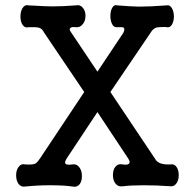

<svg xmlns="http://www.w3.org/2000/svg" viewBox="-20 -715 748 738"><path d="M149.4 -589.8 303.7 -361.3 132.8 -104.5 131.8 -103.5Q122.1 -88.9 115.2 -85.9Q104.5 -81.1 77.1 -83Q60.5 -86.9 50.8 -72.3Q42 -60.5 42 -41Q42 -21.5 50.8 -8.8Q60.5 4.9 77.1 2Q124 -2.9 171.9 -2.9Q226.6 -2.9 258.8 2Q275.4 5.9 286.1 -6.8Q294.9 -18.6 294.9 -38.1Q294.9 -57.6 286.1 -70.3Q275.4 -85.9 258.8 -83Q237.3 -80.1 232.4 -85Q226.6 -88.9 235.4 -104.5L354.5 -284.2L473.6 -104.5Q482.4 -89.8 474.6 -85Q467.8 -80.1 452.1 -83Q433.6 -86.9 422.9 -73.2Q414.1 -61.5 414.1 -42Q414.1 -22.5 422.9 -10.7Q433.6 3.9 452.1 1Q483.4 -2.9 533.2 -2.9Q584 -2.9 636.7 1Q650.4 2 659.2 -11.7Q667 -23.4 667 -42Q667 -60.5 659.2 -72.3Q650.4 -85.9 636.7 -83Q611.3 -82 597.7 -86.9Q583 -91.8 576.2 -104.5L404.3 -361.3L558.6 -588.9Q568.4 -605.5 582 -609.4Q590.8 -611.3 618.2 -611.3L620.1 -610.4Q632.8 -607.4 640.6 -620.1Q648.4 -632.8 648.4 -651.4Q648.4 -670.9 640.6 -683.6Q632.8 -697.3 620.1 -694.3Q556.6 -689.5 513.7 -689.5Q477.5 -690.4 431.6 -694.3Q418 -698.2 411.1 -684.6Q404.3 -672.9 404.3 -653.3Q404.3 -634.8 411.1 -622.1Q418 -608.4 431.6 -610.4Q449.2 -611.3 454.1 -609.4Q461.9 -604.5 454.1 -588.9L354.5 -439.5L253.9 -589.8Q243.2 -603.5 252 -608.4Q256.8 -612.3 270.5 -610.4Q288.1 -608.4 298.8 -623Q308.6 -634.8 308.6 -654.3Q308.6 -672.9 298.8 -684.6Q288.1 -698.2 270.5 -694.3Q220.7 -690.4 181.6 -690.4Q157.2 -690.4 109.4 -693.4L90.8 -694.3Q75.2 -698.2 66.4 -683.6Q58.6 -670.9 58.6 -651.4Q58.6 -631.8 66.4 -620.1Q75.2 -606.4 90.8 -610.4Q121.1 -611.3 129.9 -608.4Q141.6 -605.5 149.4 -589.8Z"/></svg>

Font: Gungsuh
Style: Regular
Weight: 400
Version: Version 2.21